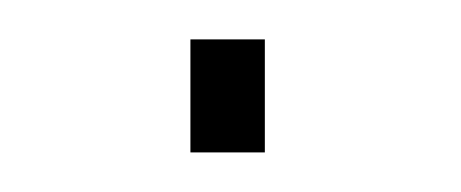

<svg xmlns="http://www.w3.org/2000/svg" viewBox="-20 -77 233 97"><path d="M113.8 -57.1V0H76.2V-57.1Z"/></svg>

Font: Yantramanav Thin
Style: Regular
Weight: 250
Version: Version 1.001;PS 1.0;hotconv 1.0.72;makeotf.lib2.5.5900; ttf